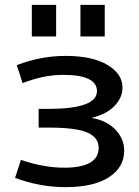

<svg xmlns="http://www.w3.org/2000/svg" viewBox="-20 -760 573 790"><path d="M311 -610V-740H411V-610ZM111 -610V-740H211V-610ZM360 -274Q419 -264 455 -226.5Q491 -189 491 -140Q491 -72 428.5 -31Q366 10 249 10Q145 10 42 -28L66 -102Q161 -70 244 -70Q386 -70 386 -152Q386 -194 340 -214.5Q294 -235 179 -235H139V-312H179Q379 -312 379 -385Q379 -452 239 -452Q160 -452 73 -418L49 -492Q148 -530 249 -530Q360 -530 422 -493Q484 -456 484 -400Q484 -358 451 -324Q418 -290 360 -276Z"/></svg>

Font: M PLUS 1p Medium
Style: Regular
Weight: 500
Version: Version 1.062